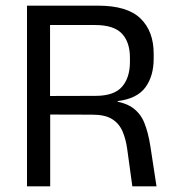

<svg xmlns="http://www.w3.org/2000/svg" viewBox="-20 -659 616 679"><path d="M533.5 0H448L430 -131Q425 -168 413 -195.2Q401 -222.5 376.2 -238Q351.5 -253.5 306 -253.5L132.5 -254V-319.5L318 -320Q383.5 -320 411.5 -352.2Q439.5 -384.5 439.5 -440V-455Q439.5 -510 411 -540.2Q382.5 -570.5 316 -570.5H130V-639H327Q430 -639 476.8 -593.8Q523.5 -548.5 523.5 -469V-452Q523.5 -389.5 494 -349.8Q464.5 -310 396 -301.5V-291.5L360.5 -304Q416 -300 446.2 -279.8Q476.5 -259.5 490.5 -224.5Q504.5 -189.5 512 -140.5ZM157.5 0H75.5V-639H157V-297.5L157.5 -266Z"/></svg>

Font: Anek Kannada
Style: Regular
Weight: 400
Version: Version 1.003